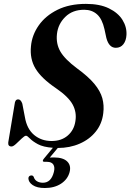

<svg xmlns="http://www.w3.org/2000/svg" viewBox="-20 -732 655 964"><path d="M329.5 132Q320 168 286.8 190Q253.5 212 205 212Q165.5 212 144 197.2Q122.5 182.5 122.5 162Q124.5 150 136 149Q144 147.5 149 155.5Q153.5 171 166 178.2Q178.5 185.5 195.5 185.5Q237 185.5 250.5 131.5Q256.5 108 247.8 94.2Q239 80.5 216 80.5H203.5Q195.5 80.5 195 76Q194.5 71.5 200 65L245.5 10Q197 6.5 170 -8.2Q143 -23 130 -36.8Q117 -50.5 110.5 -50.5Q103.5 -50.5 89.5 -37Q75.5 -23.5 61 -10Q46.5 3.5 38 3.5Q19 3.5 21.5 -17.5L53.5 -209.5Q55.5 -233 71.5 -233Q84.5 -233 92 -211.5L105 -144Q115 -84.5 151.5 -54.2Q188 -24 239 -24Q288.5 -24 320.2 -51.5Q352 -79 358.5 -123.5Q366 -168 344.8 -207.2Q323.5 -246.5 260.5 -289.5Q187.5 -339 158.2 -387.8Q129 -436.5 135.5 -500Q140.5 -556 174.5 -604.5Q208.5 -653 268.5 -682.8Q328.5 -712.5 411.5 -712.5Q481 -712.5 527 -690Q573 -667.5 595 -632Q617 -596.5 615 -557Q613.5 -528 599.5 -510Q585.5 -492 561.5 -492Q527 -492 514 -541.5L504.5 -585.5Q493 -637 467.2 -660Q441.5 -683 402.5 -683Q344 -683 307.8 -647.2Q271.5 -611.5 266 -561.5Q260.5 -512.5 283.2 -473.2Q306 -434 366.5 -389Q423.5 -347.5 453.8 -311Q484 -274.5 493.8 -238.8Q503.5 -203 498.5 -164Q492.5 -111 461.2 -71.8Q430 -32.5 380.2 -10.8Q330.5 11 270 11L230 59Q238.5 58.5 250.5 58.5Q297 58.5 317.5 78.8Q338 99 329.5 132Z"/></svg>

Font: Fraunces 72pt SemiBold
Style: Italic
Weight: 600
Italic angle: -16°
Version: Version 1.000;[b76b70a41]